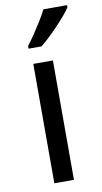

<svg xmlns="http://www.w3.org/2000/svg" viewBox="-88 -807 452 849"><g transform="rotate(-10 138.5 -383.0)"><path d="M173 0H85V-536H173ZM277 -756Q268 -742 251 -722Q234 -702 213.5 -680.5Q193 -659 172.5 -639.5Q152 -620 134 -606H76V-618Q91 -637 108.5 -663Q126 -689 143 -716.5Q160 -744 171 -766H277Z"/></g></svg>

Font: Noto Sans Khmer UI
Style: Regular
Weight: 400
Designer: Danh Hong and the Monotype Design Team
Foundry: Monotype Imaging Inc.
Version: Version 2.002